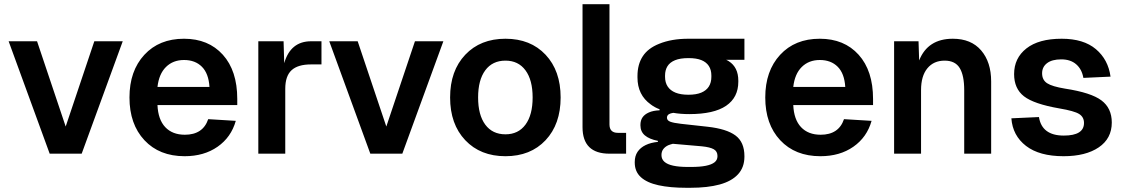

<svg xmlns="http://www.w3.org/2000/svg" viewBox="-20 -730 5341 912"><path d="M216 0 21 -534H156L292 -129L428 -534H563L368 0Z M857 12Q737 12 666 -64Q595 -140 595 -267Q595 -393 665.5 -469.5Q736 -546 854 -546Q970 -546 1038.5 -470Q1107 -394 1107 -260V-231H728Q731 -162 765 -126Q799 -90 858 -90Q944 -90 969 -164L1100 -156Q1078 -78 1013.5 -33Q949 12 857 12ZM728 -317H975Q971 -381 939 -413Q907 -445 854 -445Q802 -445 768.5 -412Q735 -379 728 -317Z M1207 0V-534H1327L1330 -430Q1360 -534 1458 -534H1507V-424H1457Q1395 -424 1365 -396.5Q1335 -369 1335 -308V0Z M1739 0 1544 -534H1679L1815 -129L1951 -534H2086L1891 0Z M2571.5 -64Q2500 12 2381 12Q2262 12 2190 -64Q2118 -140 2118 -267Q2118 -394 2190 -470Q2262 -546 2381 -546Q2500 -546 2571.5 -470Q2643 -394 2643 -267Q2643 -140 2571.5 -64ZM2381 -92Q2442 -92 2476 -138Q2510 -184 2510 -267Q2510 -350 2476 -396Q2442 -442 2381 -442Q2319 -442 2285 -396Q2251 -350 2251 -267Q2251 -184 2285 -138Q2319 -92 2381 -92Z M2875 0Q2747 0 2747 -126V-710H2875V-139Q2875 -99 2915 -99H2954V0Z M3250 -280Q3287 -280 3311 -290Q3335 -300 3347 -319Q3359 -338 3359 -365V-371Q3359 -398 3347 -416.5Q3335 -435 3311.5 -444.5Q3288 -454 3251 -454H3250Q3211 -454 3186.5 -444Q3162 -434 3150.5 -415.5Q3139 -397 3139 -371V-365Q3139 -338 3151.5 -319Q3164 -300 3188.5 -290Q3213 -280 3250 -280ZM3429 -446Q3438 -442 3442 -439Q3464 -425 3475.5 -402Q3487 -379 3487 -346V-342Q3487 -267 3429 -227.5Q3371 -188 3254 -188Q3213 -188 3178 -194Q3165 -192 3158 -188Q3148 -182 3148 -171Q3148 -158 3163.5 -152Q3179 -146 3214 -142L3341 -128Q3431 -118 3473.5 -86.5Q3516 -55 3516 12V14Q3516 65 3485.5 98Q3455 131 3398 146.5Q3341 162 3259 162H3240Q3163 162 3108 150Q3053 138 3024 111.5Q2995 85 2995 42V40Q2995 11 3008.5 -9Q3022 -29 3047 -41Q3072 -53 3105 -56V-61Q3064 -69 3043 -87Q3022 -105 3022 -135V-136Q3022 -158 3032 -172.5Q3042 -187 3062.5 -196Q3083 -205 3113 -206V-211Q3089 -220 3071 -234Q3008 -279 3008 -362V-369Q3008 -424 3033 -462.5Q3058 -501 3111 -522Q3170 -546 3249 -546H3516V-446ZM3247 63H3263Q3305 63 3332.5 57.5Q3360 52 3374 41Q3388 30 3388 12V11Q3388 -11 3370.5 -21Q3353 -31 3314 -35L3176 -47Q3164 -44 3154 -40Q3139 -33 3130.5 -21.5Q3122 -10 3122 6V7Q3122 26 3136 38.5Q3150 51 3178 57Q3206 63 3247 63Z M3877 12Q3757 12 3686 -64Q3615 -140 3615 -267Q3615 -393 3685.5 -469.5Q3756 -546 3874 -546Q3990 -546 4058.5 -470Q4127 -394 4127 -260V-231H3748Q3751 -162 3785 -126Q3819 -90 3878 -90Q3964 -90 3989 -164L4120 -156Q4098 -78 4033.5 -33Q3969 12 3877 12ZM3748 -317H3995Q3991 -381 3959 -413Q3927 -445 3874 -445Q3822 -445 3788.5 -412Q3755 -379 3748 -317Z M4227 0V-534H4343L4346 -443Q4387 -546 4506 -546Q4593 -546 4640.5 -490.5Q4688 -435 4688 -343V0H4560V-302Q4560 -372 4538.5 -407Q4517 -442 4467 -442Q4415 -442 4385 -405.5Q4355 -369 4355 -302V0Z M5032 12Q4917 12 4853.5 -37Q4790 -86 4784 -168L4915 -174Q4929 -86 5033 -86Q5129 -86 5129 -146Q5129 -174 5106 -188.5Q5083 -203 5012 -215Q4891 -236 4844 -272.5Q4797 -309 4797 -378Q4797 -454 4855.5 -500Q4914 -546 5023 -546Q5127 -546 5185.5 -496.5Q5244 -447 5255 -366L5126 -360Q5119 -401 5092 -424.5Q5065 -448 5021 -448Q4977 -448 4953.5 -430Q4930 -412 4930 -382Q4930 -350 4954 -334.5Q4978 -319 5039 -309Q5163 -290 5212 -253Q5261 -216 5261 -148Q5261 -72 5199 -30Q5137 12 5032 12Z"/></svg>

Font: Txt Sans SemiBold
Style: Regular
Weight: 600
Designer: Open Source
Foundry: XRLN
Version: Version 1.0